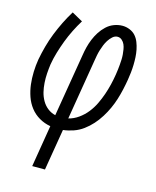

<svg xmlns="http://www.w3.org/2000/svg" viewBox="-111 -607 722 888"><g transform="rotate(15 250.0 -162.5)"><path d="M129 205 162 5Q133 0 108 -14.5Q83 -29 65.5 -51.5Q48 -74 38.5 -101.5Q29 -129 25.5 -158Q22 -187 23 -218Q24 -249 29 -279Q35 -311 44 -344Q53 -377 65.5 -408.5Q78 -440 93 -470.5Q108 -501 126 -530L178 -501Q162 -475 148 -447Q134 -419 123 -390Q112 -361 103 -331Q94 -301 89 -271Q86 -249 84.5 -226.5Q83 -204 84.5 -181.5Q86 -159 91 -138.5Q96 -118 106.5 -99.5Q117 -81 133.5 -68Q150 -55 171 -50L221 -350Q224 -370 229 -390Q234 -410 242 -429.5Q250 -449 261.5 -467Q273 -485 289 -500Q305 -515 325 -522.5Q345 -530 365 -530Q383 -530 400 -523Q417 -516 428 -503.5Q439 -491 445.5 -474.5Q452 -458 455.5 -440.5Q459 -423 460 -405Q461 -387 460.5 -368.5Q460 -350 458 -331.5Q456 -313 453 -295Q449 -271 443.5 -246.5Q438 -222 430.5 -198Q423 -174 412.5 -151Q402 -128 388 -105.5Q374 -83 356.5 -63.5Q339 -44 318 -28.5Q297 -13 272.5 -4.5Q248 4 223 7L190 205ZM233 -51Q258 -57 280.5 -73Q303 -89 320 -110.5Q337 -132 348.5 -156Q360 -180 368.5 -204.5Q377 -229 383 -254Q389 -279 393 -304Q395 -317 396.5 -329Q398 -341 399 -353.5Q400 -366 400.5 -378Q401 -390 400 -402Q399 -414 397 -426Q395 -438 390.5 -448.5Q386 -459 377 -467Q368 -475 356 -475Q343 -475 332 -465Q321 -455 313.5 -443Q306 -431 301 -418.5Q296 -406 292 -393Q288 -380 285.5 -367Q283 -354 281 -341Z"/></g></svg>

Font: Iosevka Curly Light Oblique
Style: Regular
Weight: 300
Italic angle: -9°
Monospace: yes
Designer: Belleve Invis
Foundry: Belleve Invis
Version: Version 11.1.0; ttfautohint (v1.8.3)